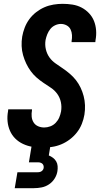

<svg xmlns="http://www.w3.org/2000/svg" viewBox="-20 -763 540 1003"><path d="M202 8Q175 8 149.5 4Q124 0 100.5 -11Q77 -22 59.5 -39.5Q42 -57 32 -80Q22 -103 19.5 -129Q17 -155 22 -182L23 -192H147V-187Q144 -170 145.5 -153.5Q147 -137 155.5 -123.5Q164 -110 179 -103.5Q194 -97 211 -97Q227 -97 243 -103Q259 -109 271 -121.5Q283 -134 289.5 -149.5Q296 -165 299 -181Q303 -206 298 -229.5Q293 -253 279.5 -272Q266 -291 246.5 -304Q227 -317 207.5 -330Q188 -343 171 -358Q154 -373 140.5 -391.5Q127 -410 117 -431Q107 -452 100.5 -475Q94 -498 93 -522.5Q92 -547 96 -572Q100 -595 109 -618.5Q118 -642 133 -662.5Q148 -683 168.5 -699Q189 -715 212 -725Q235 -735 259.5 -739Q284 -743 307 -743Q333 -743 358.5 -739Q384 -735 406 -723.5Q428 -712 445 -694Q462 -676 471 -653.5Q480 -631 482 -605Q484 -579 479 -553L478 -543H354V-548Q357 -564 356 -580Q355 -596 348.5 -609.5Q342 -623 328 -630.5Q314 -638 298 -638Q283 -638 268 -631Q253 -624 243 -611.5Q233 -599 227 -584Q221 -569 218 -554Q214 -529 219.5 -505.5Q225 -482 238 -463.5Q251 -445 270.5 -431.5Q290 -418 309 -405Q328 -392 345.5 -377Q363 -362 377 -344Q391 -326 401 -305Q411 -284 417 -261Q423 -238 424 -213.5Q425 -189 421 -164Q417 -140 407.5 -116Q398 -92 382 -71.5Q366 -51 345 -35Q324 -19 300 -9Q276 1 251 4.5Q226 8 202 8ZM57 220 71 137H171Q177 137 182.5 136.5Q188 136 193.5 133.5Q199 131 203 126Q207 121 208 115Q209 109 207.5 103Q206 97 202 93Q198 89 192 87Q186 85 180 85H131L161 -97H259L235 49Q247 54 257 61.5Q267 69 273.5 80Q280 91 281 104.5Q282 118 280 131Q277 151 265.5 169.5Q254 188 236 200Q218 212 197.5 216Q177 220 157 220Z"/></svg>

Font: Iosevka Extrabold
Style: Italic
Weight: 800
Italic angle: -9°
Monospace: yes
Designer: Belleve Invis
Foundry: Belleve Invis
Version: Version 32.5.0; ttfautohint (v1.8.4)